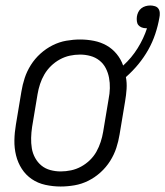

<svg xmlns="http://www.w3.org/2000/svg" viewBox="-20 -672 603 700"><path d="M201 8Q173 8 145.5 2Q118 -4 96 -19Q74 -34 59.5 -56.5Q45 -79 38.5 -105.5Q32 -132 32.5 -160.5Q33 -189 38 -218L58 -338Q62 -363 70 -387.5Q78 -412 92.5 -435Q107 -458 127.5 -476.5Q148 -495 172 -507Q196 -519 221.5 -523.5Q247 -528 272 -528Q298 -528 323 -523Q348 -518 369 -506Q390 -494 405.5 -475Q421 -456 429 -433Q460 -461 482 -496.5Q504 -532 516 -569H513Q504 -569 496.5 -572Q489 -575 484.5 -580.5Q480 -586 479 -594.5Q478 -603 479 -611Q480 -619 484 -627.5Q488 -636 495 -641.5Q502 -647 510.5 -649.5Q519 -652 528 -652Q536 -652 544.5 -649.5Q553 -647 557.5 -640.5Q562 -634 562.5 -625Q563 -616 561 -607Q556 -578 546 -548Q536 -518 520.5 -490.5Q505 -463 484.5 -438Q464 -413 439 -391Q443 -370 441.5 -347.5Q440 -325 436 -302L416 -182Q412 -157 404 -132.5Q396 -108 381.5 -85Q367 -62 346.5 -43.5Q326 -25 302 -13Q278 -1 252 3.5Q226 8 201 8ZM201 -47Q220 -47 239 -51Q258 -55 275.5 -64.5Q293 -74 307.5 -88Q322 -102 331.5 -119Q341 -136 347 -154.5Q353 -173 356 -191L376 -311Q380 -331 380.5 -350.5Q381 -370 377.5 -388.5Q374 -407 365.5 -423.5Q357 -440 342.5 -451.5Q328 -463 309.5 -468Q291 -473 272 -473Q253 -473 234.5 -469Q216 -465 198.5 -455.5Q181 -446 166.5 -432Q152 -418 142 -401Q132 -384 126 -365.5Q120 -347 117 -329L97 -209Q94 -189 93.5 -169.5Q93 -150 96 -131.5Q99 -113 108 -96.5Q117 -80 131 -68.5Q145 -57 163.5 -52Q182 -47 201 -47Z"/></svg>

Font: Iosevka Term Curly Lt Obl
Style: Regular
Weight: 300
Italic angle: -9°
Designer: Belleve Invis
Foundry: Belleve Invis
Version: Version 32.3.0